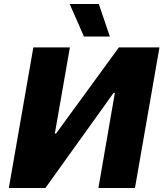

<svg xmlns="http://www.w3.org/2000/svg" viewBox="-20 -936 814 956"><path d="M24 0H206L546 -474H552L470 0H652L774 -700H572L259 -271H253L328 -700H146ZM398 -754H527L472 -916H327Z"/></svg>

Font: Fixel Display ExtraBold
Style: Italic
Weight: 800
Italic angle: -10°
Designer: AlfaBravo + MacPaw
Foundry: Kyrylo Tkachov, Marchela Mozhyna, Serhii Makarenko, Maria Weinstein, Zakhar Kryvoshyya
Version: Version 1.210;Glyphs 3.2 (3217)